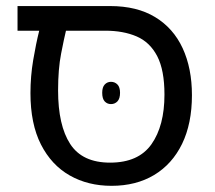

<svg xmlns="http://www.w3.org/2000/svg" viewBox="-20 -598 705 631"><path d="M346.7 12.7Q269 12.7 209 -21.5Q148.9 -55.7 114.5 -123.3Q80.1 -190.9 80.1 -292Q80.1 -347.2 89.1 -400.6Q98.1 -454.1 108.9 -497.1H37.6V-578.1H341.8Q430.2 -578.1 490 -541.7Q549.8 -505.4 580.3 -439.5Q610.8 -373.5 610.8 -285.2Q610.8 -191.9 578.4 -125.2Q545.9 -58.6 486.6 -22.9Q427.2 12.7 346.7 12.7ZM341.8 -63.5Q435.1 -63.5 477.8 -124Q520.5 -184.6 520.5 -287.1Q520.5 -367.7 496.6 -413.6Q472.7 -459.5 429 -478.3Q385.3 -497.1 326.2 -497.1H196.8Q190.9 -473.1 180.9 -422.1Q170.9 -371.1 170.9 -300.8Q170.9 -186 210.7 -124.8Q250.5 -63.5 341.8 -63.5ZM315.9 -293Q315.9 -311.5 324.2 -320.3Q332.5 -329.1 344.7 -329.1Q357.4 -329.1 366 -320.3Q374.5 -311.5 374.5 -293Q374.5 -273.9 366 -264.9Q357.4 -255.9 344.7 -255.9Q332.5 -255.9 324.2 -264.6Q315.9 -273.4 315.9 -293Z"/></svg>

Font: Lunasima
Style: Regular
Weight: 400
Designer: The DocRepair Project, Monotype Design Team
Foundry: Google
Version: Version 2.009